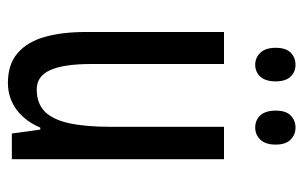

<svg xmlns="http://www.w3.org/2000/svg" viewBox="-161 -597 768 486"><g transform="rotate(90 223.0 -354.0)"><path d="M383 -537V0H318L308 -72H303Q292 -46 275 -27.5Q258 -9 236.5 0.5Q215 10 190 10Q143 10 114.5 -14.5Q86 -39 73.5 -83Q61 -127 61 -187V-537H142V-202Q142 -131 157.5 -97Q173 -63 206 -63Q242 -63 262.5 -83.5Q283 -104 292 -145.5Q301 -187 301 -251V-537ZM101 -668Q101 -694 113.5 -706Q126 -718 144 -718Q162 -718 174 -705.5Q186 -693 186 -668Q186 -642 174 -629Q162 -616 144 -616Q126 -616 113.5 -629Q101 -642 101 -668ZM260 -668Q260 -694 272.5 -706Q285 -718 303 -718Q321 -718 333.5 -705.5Q346 -693 346 -668Q346 -642 333.5 -629Q321 -616 303 -616Q284 -616 272 -629Q260 -642 260 -668Z"/></g></svg>

Font: Noto Sans Display ExtraCondensed
Style: Regular
Weight: 400
Width: 2
Version: Version 2.003